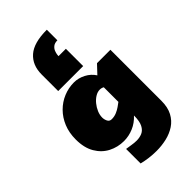

<svg xmlns="http://www.w3.org/2000/svg" viewBox="-393 -1226 1617 1617"><g transform="rotate(-45 415.5 -417.0)"><path d="M517.6 -979Q484.9 -979 466.6 -964.1Q448.2 -949.2 440.7 -929.7Q433.1 -910.2 431.4 -894.8Q429.7 -879.4 429.7 -877.9H517.6V-671.9H220.2V-869.1Q220.2 -980 291.3 -1042.5Q362.3 -1105 517.6 -1105ZM525.9 -75.2Q483.4 -28.8 428.5 -5.4Q373.5 18.1 314.9 18.1Q241.2 18.1 177.5 -14.6Q113.8 -47.4 75 -113.5Q36.1 -179.7 36.1 -278.8Q36.1 -358.9 62.7 -423.6Q89.4 -488.3 135.5 -534.4Q181.6 -580.6 241 -605.2Q300.3 -629.9 365.2 -629.9Q417.5 -629.9 467.3 -604.2Q517.1 -578.6 546.9 -532.2L617.2 -606.9H776.9V0Q776.9 78.1 749 130.4Q721.2 182.6 674.3 213.4Q627.4 244.1 569.3 257.6Q511.2 271 450.2 271Q405.3 271 361.8 265.4Q318.4 259.8 279.8 250V77.1Q304.7 80.1 334.2 85.4Q363.8 90.8 393.1 90.8Q428.2 90.8 458.5 77.9Q488.8 64.9 507.3 29.1Q525.9 -6.8 525.9 -75.2ZM372.1 -185.1Q402.8 -185.1 429.7 -196.3Q456.5 -207.5 478 -222.7Q499.5 -237.8 514.2 -249V-422.9Q497.1 -433.1 476.1 -433.1Q449.2 -433.1 422.4 -416.7Q395.5 -400.4 373.3 -373.3Q351.1 -346.2 337.6 -314.5Q324.2 -282.7 324.2 -252Q324.2 -229 335 -207Q345.7 -185.1 372.1 -185.1Z"/></g></svg>

Font: Rammetto One
Style: Regular
Weight: 400
Designer: Vernon Adams
Foundry: Vernon Adams
Version: Version 1.100; ttfautohint (v1.8.4.7-5d5b)